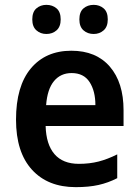

<svg xmlns="http://www.w3.org/2000/svg" viewBox="-20 -761 572 791"><path d="M274 -552Q376 -552 432.5 -486.5Q489 -421 489 -307V-242H168Q170 -166 204.5 -126Q239 -86 305 -86Q349 -86 386 -95.5Q423 -105 463 -125V-27Q426 -8 386 1Q346 10 292 10Q177 10 111.5 -62Q46 -134 46 -268Q46 -406 107 -479Q168 -552 274 -552ZM275 -460Q230 -460 202.5 -427Q175 -394 170 -328H373Q373 -386 349 -423Q325 -460 275 -460ZM113 -681Q113 -712 130 -726.5Q147 -741 171 -741Q196 -741 213 -726.5Q230 -712 230 -681Q230 -651 213 -636Q196 -621 171 -621Q147 -621 130 -636Q113 -651 113 -681ZM307 -681Q307 -712 324 -726.5Q341 -741 366 -741Q390 -741 407 -726.5Q424 -712 424 -681Q424 -651 407 -636Q390 -621 366 -621Q341 -621 324 -636Q307 -651 307 -681Z"/></svg>

Font: Noto Sans Khmer UI SemiCondensed SemiBold
Style: Regular
Weight: 600
Width: 4
Designer: Danh Hong and the Monotype Design Team
Foundry: Monotype Imaging Inc.
Version: Version 2.002; ttfautohint (v1.8.4.7-5d5b)